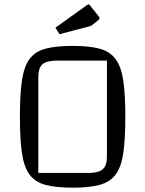

<svg xmlns="http://www.w3.org/2000/svg" viewBox="-20 -852 672 887"><path d="M72 -312Q72 -416 81.5 -480.5Q91 -545 116.5 -579.5Q142 -614 190 -627Q238 -640 316 -640Q393 -640 440.5 -627Q488 -614 514 -579Q540 -544 549.5 -480Q559 -416 559 -312Q559 -208 549.5 -144Q540 -80 514 -45.5Q488 -11 440.5 2Q393 15 316 15Q238 15 190 2Q142 -11 116.5 -45.5Q91 -80 81.5 -144Q72 -208 72 -312ZM157 -53H387Q435 -53 454.5 -70Q474 -87 474 -130V-572H244Q195 -572 176 -555Q157 -538 157 -495ZM255 -694 236 -724 381 -828Q387 -832 388 -832Q392 -832 395 -828L434 -779Q440 -771 440 -768Q440 -763 433 -758L409 -739Q405 -735 401 -733Q397 -731 388 -729Z"/></svg>

Font: Changa Light
Style: Regular
Weight: 300
Designer: Eduardo Rodriguez Tunni
Foundry: Eduardo Rodriguez Tunni
Version: Version 3.002; ttfautohint (v1.8.2)